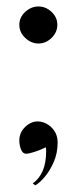

<svg xmlns="http://www.w3.org/2000/svg" viewBox="-20 -468 242 587"><path d="M156.2 -32.2Q156.2 -60.5 137.2 -78.6Q118.2 -96.7 94.7 -96.7Q74.2 -96.7 56.6 -79.6Q39.1 -62.5 39.1 -39.1Q39.1 -23.4 44.4 -10.7Q49.8 2 59.6 2Q68.4 2 86.4 -3.9Q104.5 -9.8 120.1 -17.6Q121.1 -13.7 121.1 -5.9Q121.1 30.3 110.4 54.7Q99.6 79.1 80.1 92.8L87.9 98.6Q101.6 90.8 117.2 72.3Q132.8 53.7 144.5 26.9Q156.2 0 156.2 -32.2ZM155.3 -392.6Q155.3 -415 137.7 -431.6Q120.1 -448.2 97.7 -448.2Q75.2 -448.2 57.1 -431.6Q39.1 -415 39.1 -392.6Q39.1 -369.1 57.1 -352.1Q75.2 -335 97.7 -335Q120.1 -335 137.7 -352.1Q155.3 -369.1 155.3 -392.6Z"/></svg>

Font: Namkio Khamti
Style: Regular
Weight: 400
Designer: Debbi Hosken
Foundry: SIL International
Version: Version 3.917